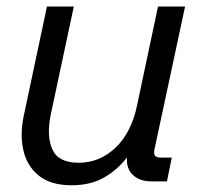

<svg xmlns="http://www.w3.org/2000/svg" viewBox="-20 -547 612 579"><path d="M196.3 11.7Q132.3 11.7 96.4 -17.8Q60.5 -47.4 50.3 -94.7Q40 -142.1 51.3 -196.3L121.6 -527.3H202.6L133.3 -202.6Q119.6 -136.7 137.9 -96.4Q156.2 -56.2 216.8 -56.2Q280.8 -56.2 328.4 -101.6Q376 -147 393.1 -228L456.5 -527.3H538.1L446.3 -98.6Q442.9 -83.5 447.3 -77.6Q451.7 -71.8 464.4 -71.8H498L483.4 0H436.5Q401.4 0 380.9 -19.3Q360.4 -38.6 362.8 -72.3Q335 -35.2 293.9 -11.7Q252.9 11.7 196.3 11.7Z"/></svg>

Font: Schibsted Grotesk
Style: Italic
Weight: 400
Italic angle: -12°
Designer: Bakken & Baeck AS, Henrik Kongsvoll
Foundry: Schibsted ASA
Version: Version 1.100; ttfautohint (v1.8.4.7-5d5b);gftools[0.9.25]